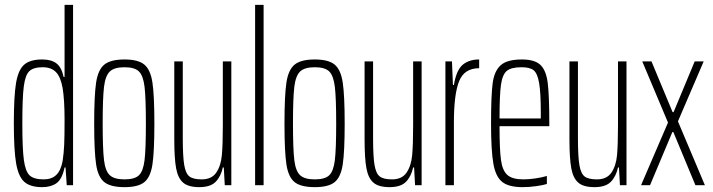

<svg xmlns="http://www.w3.org/2000/svg" viewBox="-20 -763 2936 791"><path d="M37 -255Q37 -366 46 -420.5Q55 -475 79.5 -496.5Q104 -518 154 -518Q192 -518 213 -501.5Q234 -485 242 -446H246V-743H281V0H255L250 -73H246Q236 -25 213 -8.5Q190 8 154 8Q105 8 80.5 -13.5Q56 -35 46.5 -89.5Q37 -144 37 -255ZM238 -100Q243 -133 244.5 -167.5Q246 -202 246 -269Q246 -352 238 -400Q230 -446 210.5 -466Q191 -486 156 -486Q118 -486 101 -470Q84 -454 78 -407Q72 -360 72 -255Q72 -149 78.5 -102.5Q85 -56 102.5 -40Q120 -24 160 -24Q193 -24 212 -42.5Q231 -61 238 -100Z M368 -254Q368 -370 376 -423Q384 -476 410 -497Q436 -518 493 -518Q549 -518 574.5 -497Q600 -476 608 -423Q616 -370 616 -254Q616 -138 608 -85.5Q600 -33 574.5 -12.5Q549 8 493 8Q436 8 410 -12.5Q384 -33 376 -85.5Q368 -138 368 -254ZM581 -254Q581 -360 575.5 -405.5Q570 -451 552.5 -468.5Q535 -486 493 -486Q451 -486 432.5 -468.5Q414 -451 408.5 -405Q403 -359 403 -254Q403 -149 408.5 -103.5Q414 -58 432.5 -41Q451 -24 493 -24Q535 -24 552.5 -41Q570 -58 575.5 -103Q581 -148 581 -254Z M698 -190V-510H733V-195Q733 -118 739 -83Q745 -48 760.5 -36Q776 -24 811 -24Q852 -24 871 -52Q890 -80 894 -123.5Q898 -167 898 -246V-510H933V0H906L902 -73H898Q890 -36 868.5 -14Q847 8 801 8Q756 8 734.5 -10.5Q713 -29 705.5 -70Q698 -111 698 -190Z M1031 0V-743H1066V0Z M1152 -254Q1152 -370 1160 -423Q1168 -476 1194 -497Q1220 -518 1277 -518Q1333 -518 1358.5 -497Q1384 -476 1392 -423Q1400 -370 1400 -254Q1400 -138 1392 -85.5Q1384 -33 1358.5 -12.5Q1333 8 1277 8Q1220 8 1194 -12.5Q1168 -33 1160 -85.5Q1152 -138 1152 -254ZM1365 -254Q1365 -360 1359.5 -405.5Q1354 -451 1336.5 -468.5Q1319 -486 1277 -486Q1235 -486 1216.5 -468.5Q1198 -451 1192.5 -405Q1187 -359 1187 -254Q1187 -149 1192.5 -103.5Q1198 -58 1216.5 -41Q1235 -24 1277 -24Q1319 -24 1336.5 -41Q1354 -58 1359.5 -103Q1365 -148 1365 -254Z M1482 -190V-510H1517V-195Q1517 -118 1523 -83Q1529 -48 1544.5 -36Q1560 -24 1595 -24Q1636 -24 1655 -52Q1674 -80 1678 -123.5Q1682 -167 1682 -246V-510H1717V0H1690L1686 -73H1682Q1674 -36 1652.5 -14Q1631 8 1585 8Q1540 8 1518.5 -10.5Q1497 -29 1489.5 -70Q1482 -111 1482 -190Z M1815 -510H1842L1846 -413H1850Q1860 -474 1886 -496Q1912 -518 1954 -518V-482Q1893 -482 1871.5 -428.5Q1850 -375 1850 -259V0H1815Z M2243 -243H2038Q2038 -147 2044 -103.5Q2050 -60 2070.5 -42Q2091 -24 2136 -24Q2159 -24 2186 -28Q2213 -32 2233 -38V-5Q2217 0 2188.5 4Q2160 8 2133 8Q2076 8 2049 -13.5Q2022 -35 2012.5 -89Q2003 -143 2003 -254Q2003 -368 2009.5 -419Q2016 -470 2042.5 -494Q2069 -518 2130 -518Q2183 -518 2206.5 -495.5Q2230 -473 2236.5 -421.5Q2243 -370 2243 -256ZM2038 -275H2208V-296Q2208 -382 2201 -421.5Q2194 -461 2178.5 -473.5Q2163 -486 2129 -486Q2086 -486 2068 -471Q2050 -456 2044 -414.5Q2038 -373 2038 -275Z M2326 -190V-510H2361V-195Q2361 -118 2367 -83Q2373 -48 2388.5 -36Q2404 -24 2439 -24Q2480 -24 2499 -52Q2518 -80 2522 -123.5Q2526 -167 2526 -246V-510H2561V0H2534L2530 -73H2526Q2518 -36 2496.5 -14Q2475 8 2429 8Q2384 8 2362.5 -10.5Q2341 -29 2333.5 -70Q2326 -111 2326 -190Z M2621 0 2732 -258 2626 -510H2664L2751 -301H2755L2842 -510H2879L2773 -263L2884 0H2845L2754 -219H2750L2658 0Z"/></svg>

Font: Saira Ultra Condensed Thin
Style: Regular
Weight: 100
Width: 1
Designer: Hector Gatti with collaboration of the Omnibus-Type team
Foundry: Omnibus-Type
Version: Version 1.001; ttfautohint (v1.8)